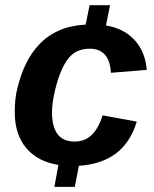

<svg xmlns="http://www.w3.org/2000/svg" viewBox="-20 -708 596 743"><path d="M268.1 -160.2Q308.6 -160.2 335 -185.8Q361.3 -211.4 377 -261.7L509.3 -237.3Q483.9 -154.8 427.5 -113.3Q371.1 -71.8 285.2 -66.4L269.5 15.1H190.4L206.1 -69.8Q125.5 -82.5 81.3 -135.3Q37.1 -188 37.1 -273.4Q37.1 -325.2 45.9 -360.8Q58.6 -416 79.6 -459.5Q100.6 -502.9 129.9 -534.2Q163.6 -570.3 208.7 -590.1Q253.9 -609.9 311.5 -612.8L326.7 -688H405.8L390.1 -609.4Q459.5 -598.1 501 -552.7Q542.5 -507.3 547.9 -437.5L409.2 -426.3Q406.7 -472.7 386.2 -496.1Q365.7 -519.5 327.6 -519.5Q275.4 -519.5 246.1 -483.9Q230.5 -464.8 217 -433.8Q203.6 -402.8 192.4 -356.4Q186 -328.6 183.6 -307.9Q181.2 -287.1 181.2 -274.4Q181.2 -160.2 268.1 -160.2Z"/></svg>

Font: Arimo
Style: Italic
Weight: 400
Italic angle: -12°
Designer: Steve Matteson
Foundry: Monotype Imaging Inc.
Version: Version 1.33